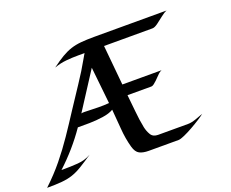

<svg xmlns="http://www.w3.org/2000/svg" viewBox="-148 -978 1425 1182"><g transform="rotate(-20 564.0 -387.0)"><path d="M1038.6 -774.4Q1021.5 -768.1 999.3 -750.2Q977.1 -732.4 955.6 -716.6Q934.1 -700.7 919.4 -700.7H602.1L627 -439.5H883.8Q871.1 -434.6 861.6 -425Q852.1 -415.5 842.8 -406.2Q837.9 -400.9 828.4 -391.6Q818.8 -382.3 808.6 -374.5Q798.3 -366.7 791 -366.7H634.3Q640.6 -312 645.5 -256.8Q650.4 -201.7 661.1 -147.5Q667 -119.6 680.9 -96.2Q694.8 -72.8 728 -72.8H923.8Q945.8 -72.8 975.8 -83Q1005.9 -93.3 1026.9 -101.6Q1016.1 -92.3 990.2 -75.7Q964.4 -59.1 933.3 -41.5Q902.3 -23.9 875.2 -12Q848.1 0 835.4 0H640.6Q603 0 580.3 -11.7Q557.6 -23.4 546.9 -61.5Q530.3 -121.1 525.6 -187.3Q521 -253.4 515.1 -314.9Q487.8 -298.8 444.3 -292.5Q400.9 -286.1 356 -285.4Q311 -284.7 279.3 -285.2Q239.3 -227.1 192.9 -173.8Q146.5 -120.6 94.7 -72.8H109.9Q154.3 -72.8 202.1 -76.2Q250 -79.6 290 -102.5Q241.2 -69.3 207.3 -48.8Q173.3 -28.3 142.3 -17.8Q111.3 -7.3 72.3 -3.7Q33.2 0 -25.9 0L-23.4 -2.4Q40.5 -62.5 91.8 -125.5Q143.1 -188.5 188.7 -255.6Q234.4 -322.8 281.2 -395.5Q326.2 -464.8 372.3 -533.4Q418.5 -602.1 459 -674.3Q462.9 -681.2 466.6 -687.7Q470.2 -694.3 474.6 -700.7H433.6Q392.6 -700.7 352.8 -696.8Q313 -692.9 273.9 -678.7Q315.9 -710 347.9 -728.8Q379.9 -747.6 410.4 -757.6Q440.9 -767.6 477.8 -771Q514.6 -774.4 566.4 -774.4ZM485.4 -600.6 328.6 -357.9Q332.5 -359.9 338.4 -360.1Q344.2 -360.4 348.6 -360.4Q372.1 -360.4 395.5 -359.1Q418.9 -357.9 441.9 -357.9Q459.5 -357.9 476.6 -358.2Q493.7 -358.4 510.7 -360.4Z"/></g></svg>

Font: Lugrasimo
Style: Regular
Weight: 400
Designer: The DocRepair Project, Astigmatic (AOETI)
Foundry: Google
Version: Version 1.001